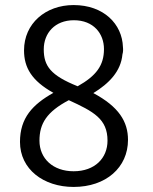

<svg xmlns="http://www.w3.org/2000/svg" viewBox="-20 -725 605 759"><path d="M405 -169C405 -100 355 -48 271 -48C190 -48 136 -98 136 -169C136 -237 165 -283 252 -329C350 -284 405 -255 405 -169ZM391 -531C391 -466 360 -425 287 -384C180 -427 153 -464 153 -530C153 -594 197 -645 272 -645C350 -645 391 -592 391 -531ZM59 -164C59 -56 152 14 271 14C399 14 486 -63 486 -172C486 -244 450 -303 349 -357C411 -395 458 -443 464 -510C467 -520 467 -529 466 -539C463 -630 390 -705 271 -705C160 -705 75 -632 75 -526C75 -458 105 -406 191 -358C109 -312 59 -259 59 -164Z"/></svg>

Font: Repo
Style: Regular
Weight: 400
Designer: Stefan Peev
Foundry: Context Ltd
Version: Version 0.000